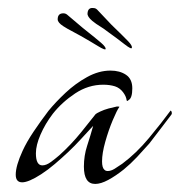

<svg xmlns="http://www.w3.org/2000/svg" viewBox="-20 -447 446 476"><path d="M307 -329Q307 -323 288.5 -337.5Q270 -352 249 -367Q236 -377 227.5 -382Q219 -387 209 -395Q196 -406 197 -414Q198 -429 212 -427Q217 -427 221 -423L256 -386Q287 -356 297.5 -345Q308 -334 307 -329ZM242 -326Q242 -321 222.5 -333Q203 -345 180 -358Q166 -366 157 -370.5Q148 -375 137 -382Q123 -391 123 -399Q123 -414 137 -414Q142 -414 146 -411L185 -378Q219 -351 230.5 -341Q242 -331 242 -326ZM216 9Q188 9 188 -34Q188 -61 196 -85.5Q204 -110 211 -135Q195 -118 180.5 -102Q166 -86 149 -70Q133 -55 116 -40.5Q99 -26 82 -15Q51 5 35 5Q19 5 19 -14Q19 -36 36 -73Q46 -95 63.5 -121Q81 -147 100 -172Q118 -194 142.5 -217Q167 -240 196 -256Q225 -272 254 -272Q277 -272 292.5 -261.5Q308 -251 308 -228Q308 -204 299 -199Q296 -196 295 -197Q294 -198 294 -198Q293 -208 285 -218.5Q277 -229 265 -233Q252 -237 236 -237Q199 -237 166.5 -215.5Q134 -194 111 -165Q92 -140 80.5 -113.5Q69 -87 69 -67Q69 -37 85 -37Q95 -37 107 -46Q119 -55 127 -62Q156 -88 181.5 -119.5Q207 -151 217 -164Q219 -166 228.5 -170.5Q238 -175 249 -178L270 -183Q276 -183 276 -182Q270 -174 259.5 -149Q249 -124 241 -95.5Q233 -67 233 -47Q233 -31 239 -26Q242 -23 247 -23Q255 -23 264 -28.5Q273 -34 283 -41Q318 -67 349.5 -105Q381 -143 403 -173Q403 -173 405 -171Q407 -166 405 -163Q392 -146 378 -127.5Q364 -109 350 -91Q335 -74 319.5 -57.5Q304 -41 287 -27Q267 -11 248.5 -1Q230 9 216 9ZM242 -326Q242 -321 222.5 -333Q203 -345 180 -358Q166 -366 157 -370.5Q148 -375 137 -382Q123 -391 123 -399Q123 -414 137 -414Q142 -414 146 -411L185 -378Q219 -351 230.5 -341Q242 -331 242 -326Z"/></svg>

Font: Grey Qo
Style: Regular
Weight: 400
Designer: Robert E. Leuschke
Foundry: Robert E. Leuschke
Version: Version 2.010